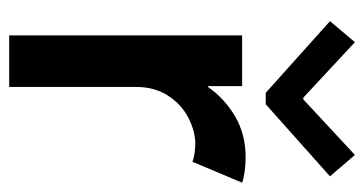

<svg xmlns="http://www.w3.org/2000/svg" viewBox="-212 -600 812 429"><g transform="rotate(90 194.5 -386.0)"><path d="M59.6 -520.5H172.9V-444.3H174.8Q200.7 -481.4 240.7 -504.9Q280.8 -528.3 332 -528.3Q349.6 -528.3 365.7 -525.9Q381.8 -523.4 388.7 -520.5L341.8 -409.2Q337.9 -411.6 326.4 -413.6Q314.9 -415.5 301.8 -416Q272.9 -415.5 243.2 -400.1Q213.4 -384.8 194.1 -354.7Q174.8 -324.7 174.8 -284.2V0H59.6ZM198.7 -657.2H202.6L326.7 -772.5L374.5 -716.8L213.4 -573.2H188L27.8 -716.8L74.7 -772.5Z"/></g></svg>

Font: Reddit Sans Vanilla SemiBold
Style: Regular
Weight: 600
Designer: Stephen Hutchings
Foundry: Reddit
Version: Version 1.013